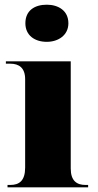

<svg xmlns="http://www.w3.org/2000/svg" viewBox="-20 -797 416 817"><path d="M179 -619C228 -619 271 -647 271 -698C271 -752 228 -777 179 -777C127 -777 88 -752 88 -698C88 -647 127 -619 179 -619ZM12 0H355V-10H344C307 -10 281 -27 281 -80V-536H5V-526H24C60 -526 87 -509 87 -460V-84C87 -28 62 -10 24 -10H12Z"/></svg>

Font: Noto Serif Display Black
Style: Regular
Weight: 900
Designer: Monotype Design Team
Foundry: Monotype Imaging Inc.
Version: Version 2.009